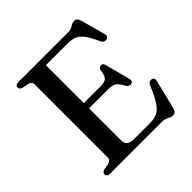

<svg xmlns="http://www.w3.org/2000/svg" viewBox="-195 -869 1037 1037"><g transform="rotate(-45 323.0 -351.0)"><path d="M205.5 -369.5H378.5Q409.5 -369.5 421.8 -381.2Q434 -393 438.5 -427.5Q440.5 -438 445.2 -443Q450 -448 457.5 -449Q473.5 -450.5 478.5 -431L516 -287.5Q518.5 -277 515.8 -270.8Q513 -264.5 504.5 -262Q496.5 -260 489.5 -262.5Q482.5 -265 477.5 -273Q465 -296.5 454.2 -308.5Q443.5 -320.5 430 -325Q416.5 -329.5 396 -329.5H205.5ZM56 -682Q56 -690.5 62 -695.2Q68 -700 80.5 -700H461Q476.5 -700 486.8 -705.2Q497 -710.5 506 -715.8Q515 -721 526 -721Q537.5 -721 543.8 -714.5Q550 -708 554.5 -693L593 -553Q596 -543 592.8 -536.2Q589.5 -529.5 580.5 -526.5Q570.5 -524 562.2 -527.8Q554 -531.5 549 -542Q531.5 -580.5 517 -603.8Q502.5 -627 487.2 -639Q472 -651 453.8 -655.2Q435.5 -659.5 411 -659.5H249.5V-84Q249.5 -62 263 -51.2Q276.5 -40.5 304.5 -40.5H425.5Q458 -40.5 480.8 -51Q503.5 -61.5 524.5 -93Q545.5 -124.5 571.5 -187Q575.5 -196 582.2 -199.5Q589 -203 597 -202Q607 -200.5 611.2 -193.5Q615.5 -186.5 612.5 -175L572 -10Q568 4.5 561.2 11.5Q554.5 18.5 541.5 18.5Q531.5 18.5 522.8 13.8Q514 9 503.5 4.5Q493 0 478 0H80.5Q68 0 62 -5Q56 -10 56 -18Q56 -33 75 -38L108 -44Q120 -47 126.5 -53.5Q133 -60 133 -71V-629Q133 -640 126.5 -646.5Q120 -653 108 -656L75 -662Q56 -667 56 -682Z"/></g></svg>

Font: Fraunces Wonky
Style: Regular
Weight: 400
Version: Version 1.000;[b76b70a41]